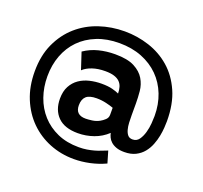

<svg xmlns="http://www.w3.org/2000/svg" viewBox="-128 -752 1108 1046"><g transform="rotate(20 426.0 -228.5)"><path d="M425 -603Q498 -603 567 -580.5Q636 -558 689.5 -511.5Q743 -465 775 -393Q807 -321 807 -221Q807 -207 805.5 -184Q804 -161 799 -135Q794 -109 783.5 -82Q773 -55 755 -33Q737 -11 710 2.5Q683 16 645 16Q617 16 598 9Q579 2 567 -9Q555 -20 549 -33Q543 -46 541 -57Q507 -25 463 -9.5Q419 6 372 6Q295 6 256 -33Q217 -72 217 -138Q217 -181 233 -210.5Q249 -240 275 -258Q301 -276 334.5 -284Q368 -292 403 -292Q441 -292 466 -285.5Q491 -279 505 -272Q505 -292 500 -309Q495 -326 483 -338Q471 -350 450.5 -356.5Q430 -363 399 -363Q357 -363 324.5 -352Q292 -341 272 -322L240 -419Q278 -445 323 -456.5Q368 -468 418 -468Q490 -468 530 -447Q570 -426 589 -394Q608 -362 611.5 -325Q615 -288 615 -255V-188Q615 -166 616 -144Q617 -122 622 -104Q627 -86 636.5 -75Q646 -64 664 -64Q688 -64 701.5 -83Q715 -102 722.5 -128.5Q730 -155 732 -182Q734 -209 734 -225Q734 -292 712 -348.5Q690 -405 649 -446Q608 -487 550 -510Q492 -533 419 -533Q347 -533 289.5 -510Q232 -487 192.5 -446.5Q153 -406 132 -350.5Q111 -295 111 -229Q111 -166 130.5 -110.5Q150 -55 187.5 -13.5Q225 28 279 52Q333 76 403 76Q429 76 450 72.5Q471 69 489.5 64Q508 59 525 52Q542 45 561 38L581 106Q538 126 491.5 136Q445 146 400 146Q325 146 259 119.5Q193 93 143.5 44Q94 -5 65.5 -74.5Q37 -144 37 -231Q37 -323 69 -392.5Q101 -462 154.5 -509Q208 -556 278 -579.5Q348 -603 425 -603ZM465 -100Q478 -107 491 -119Q504 -131 504 -148V-189Q489 -195 461.5 -201.5Q434 -208 405 -208Q363 -208 344.5 -191Q326 -174 326 -139Q326 -83 385 -83Q399 -83 422 -86Q445 -89 465 -100Z"/></g></svg>

Font: IngvarSans
Style: Bold
Weight: 700
Version: Version 3.000